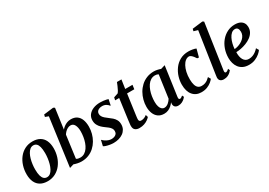

<svg xmlns="http://www.w3.org/2000/svg" viewBox="11 -1708 3651 2610"><g transform="rotate(-30 1837.0 -403.0)"><path d="M327 -561Q393.5 -561 439.2 -535Q485 -509 508.8 -459Q532.5 -409 533 -337Q533 -268 513 -205.2Q493 -142.5 455 -93.5Q417 -44.5 362.8 -16Q308.5 12.5 240.5 12.5Q175 12.5 129.2 -13.8Q83.5 -40 60 -89.8Q36.5 -139.5 36 -210Q35.5 -280 55.5 -343.5Q75.5 -407 113.5 -456Q151.5 -505 205.5 -533Q259.5 -561 327 -561ZM311 -509Q281 -509 258.2 -490.2Q235.5 -471.5 218.5 -440.2Q201.5 -409 190.8 -370.2Q180 -331.5 174.8 -290.2Q169.5 -249 170 -211Q170 -150 180.8 -112.2Q191.5 -74.5 211.5 -57Q231.5 -39.5 259 -39.5Q288.5 -39.5 311.2 -58Q334 -76.5 350.5 -107.8Q367 -139 377.8 -178Q388.5 -217 393.8 -258.2Q399 -299.5 399 -338Q398.5 -398.5 388.5 -436Q378.5 -473.5 359 -491.2Q339.5 -509 311 -509Z M779.5 -485.5Q795 -505 817.8 -522.2Q840.5 -539.5 869 -550.2Q897.5 -561 929.5 -561Q984.5 -561 1021.2 -535.8Q1058 -510.5 1076.2 -463.8Q1094.5 -417 1094.5 -352.5Q1094.5 -298.5 1080.5 -246Q1066.5 -193.5 1039.5 -147.2Q1012.5 -101 973.5 -65.5Q934.5 -30 884 -10Q833.5 10 773 10Q742.5 10 710 3Q677.5 -4 655.5 -12.5L591 7L693 -745L642 -764L650 -798.5L801 -817L823.5 -804ZM722.5 -60.5Q734 -52 749.8 -48.2Q765.5 -44.5 783.5 -44.5Q822 -44.5 851.5 -63Q881 -81.5 902.8 -113Q924.5 -144.5 938.5 -184.5Q952.5 -224.5 959.2 -268.2Q966 -312 966 -353.5Q966 -414 945.8 -452.5Q925.5 -491 885 -491Q860.5 -491 838 -479Q815.5 -467 798 -449Q780.5 -431 769.5 -412.5Z M1494.5 -452.5H1487Q1477.5 -468.5 1451 -485.8Q1424.5 -503 1387.5 -503Q1363 -503 1342.5 -495.5Q1322 -488 1309.8 -473.2Q1297.5 -458.5 1296.5 -436Q1296 -412.5 1307.2 -393Q1318.5 -373.5 1338.2 -356Q1358 -338.5 1383.5 -320Q1411 -300.5 1435.5 -278.8Q1460 -257 1475.5 -228.2Q1491 -199.5 1491 -159Q1491 -117.5 1473.8 -85.8Q1456.5 -54 1426.8 -32.8Q1397 -11.5 1358.2 -0.8Q1319.5 10 1276 10Q1248.5 10 1217 4.5Q1185.5 -1 1160.2 -9.2Q1135 -17.5 1125.5 -25.5L1145.5 -111H1151Q1161.5 -98 1182 -84Q1202.5 -70 1227.8 -60.2Q1253 -50.5 1277.5 -50.5Q1300 -50.5 1321.2 -57.5Q1342.5 -64.5 1356 -80.8Q1369.5 -97 1369.5 -123.5Q1369.5 -147.5 1357 -166.8Q1344.5 -186 1323.5 -203.2Q1302.5 -220.5 1277.5 -237.5Q1255.5 -253 1232.2 -275Q1209 -297 1193 -327.8Q1177 -358.5 1177 -399.5Q1177 -448.5 1204.2 -484.5Q1231.5 -520.5 1279.2 -540.2Q1327 -560 1388 -560Q1414 -560 1439.5 -557Q1465 -554 1484.8 -549.8Q1504.5 -545.5 1513 -541.5Z M1727.5 -181Q1725 -163 1723.2 -149.2Q1721.5 -135.5 1720.2 -124.5Q1719 -113.5 1719 -102Q1719 -85 1727.8 -76.2Q1736.5 -67.5 1752.5 -67.5Q1781 -67.5 1803.2 -77.5Q1825.5 -87.5 1842.5 -102L1854 -64.5Q1840.5 -48.5 1816.2 -31Q1792 -13.5 1758.2 -1.8Q1724.5 10 1681 10Q1643 10 1617.5 -9.2Q1592 -28.5 1592.5 -74Q1592.5 -78.5 1592.8 -85.2Q1593 -92 1594.5 -103.2Q1596 -114.5 1598 -131.2Q1600 -148 1603 -172L1645 -482.5H1581.5L1590.5 -524L1657.5 -546.5Q1669.5 -559 1682.5 -583.5Q1695.5 -608 1707.2 -635.8Q1719 -663.5 1727.5 -686H1798L1777.5 -547.5H1891.5L1882.5 -482.5H1769Z M2338.5 -97.5Q2335.5 -75.5 2341.5 -67.2Q2347.5 -59 2357 -59Q2366 -59 2376.5 -64.8Q2387 -70.5 2402 -83.5L2415.5 -56Q2410 -47.5 2393 -31.5Q2376 -15.5 2350.2 -2.8Q2324.5 10 2291.5 10Q2261 10 2242.5 -6Q2224 -22 2223.5 -54L2227 -79.5Q2211 -57.5 2188.5 -37Q2166 -16.5 2136.8 -3.2Q2107.5 10 2070.5 10Q2015.5 10 1978.8 -16.5Q1942 -43 1923.8 -89Q1905.5 -135 1905.5 -192.5Q1905.5 -245.5 1919.5 -298.2Q1933.5 -351 1960.2 -398Q1987 -445 2026.5 -481.8Q2066 -518.5 2117.5 -539.5Q2169 -560.5 2232 -560.5Q2258 -560.5 2286.8 -554.2Q2315.5 -548 2337 -539.5L2403.5 -559.5ZM2271.5 -492.5Q2261 -499 2248 -502.5Q2235 -506 2220 -506Q2182 -506 2152 -487.5Q2122 -469 2100.2 -437.2Q2078.5 -405.5 2064 -365Q2049.5 -324.5 2042.8 -281Q2036 -237.5 2036 -195.5Q2036 -151 2045.8 -120.5Q2055.5 -90 2073 -74.8Q2090.5 -59.5 2113.5 -59.5Q2131.5 -59.5 2147.2 -66.5Q2163 -73.5 2176.8 -84.8Q2190.5 -96 2202 -110Q2213.5 -124 2222 -138Z M2656 10Q2571.5 10 2522.5 -47.8Q2473.5 -105.5 2473 -211.5Q2472.5 -272 2491.2 -333.2Q2510 -394.5 2547.8 -446.2Q2585.5 -498 2642.2 -529.2Q2699 -560.5 2774 -560.5Q2802.5 -560.5 2835.8 -555.2Q2869 -550 2892 -539.5L2859.5 -417L2833.5 -419.5Q2821.5 -438.5 2807 -456.5Q2792.5 -474.5 2777.2 -486.2Q2762 -498 2748.5 -498Q2719 -498 2692.5 -477.8Q2666 -457.5 2645.8 -420.2Q2625.5 -383 2613.8 -331.8Q2602 -280.5 2603 -219Q2604 -165.5 2615.2 -131Q2626.5 -96.5 2648 -80Q2669.5 -63.5 2701 -63.5Q2731 -63.5 2754.2 -71.8Q2777.5 -80 2796.5 -94Q2815.5 -108 2832.5 -125.5L2855 -86Q2841.5 -67 2814.5 -44.5Q2787.5 -22 2748 -6Q2708.5 10 2656 10Z M3060.5 -94Q3058 -77 3062.5 -68Q3067 -59 3076.5 -59Q3085.5 -59 3096 -64.2Q3106.5 -69.5 3125 -86L3137.5 -58Q3131 -49 3114.5 -32.8Q3098 -16.5 3071.2 -3.2Q3044.5 10 3006.5 10Q2988 10 2971.5 3.8Q2955 -2.5 2944.8 -16.5Q2934.5 -30.5 2934.5 -53.5Q2934.5 -58.5 2935.2 -65.2Q2936 -72 2937 -79.2Q2938 -86.5 2938.5 -91.5L3036.5 -745L2973 -763.5L2981.5 -797.5L3143.5 -817.5L3165 -804.5Z M3617.5 -98.5Q3604 -78 3574.2 -52.2Q3544.5 -26.5 3501.2 -7.8Q3458 11 3403 11Q3348.5 11 3310.2 -7.8Q3272 -26.5 3248.2 -58Q3224.5 -89.5 3213.8 -128.8Q3203 -168 3203 -209.5Q3203.5 -283 3226 -347Q3248.5 -411 3289 -459.2Q3329.5 -507.5 3384 -535Q3438.5 -562.5 3502.5 -562.5Q3553 -562.5 3585 -546.8Q3617 -531 3632.8 -504Q3648.5 -477 3649 -443Q3649.5 -396 3628.5 -360.8Q3607.5 -325.5 3572.5 -300.2Q3537.5 -275 3495.5 -258.8Q3453.5 -242.5 3411.5 -234.5Q3369.5 -226.5 3335.5 -226Q3334 -192 3339.2 -162Q3344.5 -132 3357.2 -109Q3370 -86 3390.5 -73Q3411 -60 3439.5 -60Q3472.5 -60 3500.5 -70.8Q3528.5 -81.5 3552 -99.5Q3575.5 -117.5 3594 -138.5ZM3475 -507.5Q3442.5 -507.5 3417.8 -485.5Q3393 -463.5 3375.8 -428.2Q3358.5 -393 3348.8 -352.2Q3339 -311.5 3336.5 -273.5Q3360.5 -275 3387.5 -282.8Q3414.5 -290.5 3440 -304.2Q3465.5 -318 3486 -337.5Q3506.5 -357 3518.2 -381.8Q3530 -406.5 3529.5 -436Q3528.5 -472 3514.5 -489.8Q3500.5 -507.5 3475 -507.5Z"/></g></svg>

Font: Merriweather 36pt SemiBold
Style: Italic
Weight: 600
Italic angle: -7.8°
Version: Version 2.101